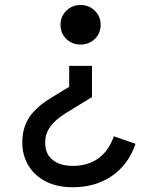

<svg xmlns="http://www.w3.org/2000/svg" viewBox="-20 -652 640 787"><path d="M357 -382V-254L251.5 -189.5Q207.5 -162.5 186.5 -133.5Q165.5 -104.5 165.5 -71.5V-64.5Q165.5 -21 195.8 3.5Q226 28 279 28Q340.5 28 383.5 -3.2Q426.5 -34.5 446.5 -93.5L535.5 -62.5Q507 22 439.2 68.8Q371.5 115.5 278 115.5Q214.5 115.5 168.2 92Q122 68.5 96.8 27Q71.5 -14.5 71.5 -68V-69.5Q71.5 -127 99.2 -170Q127 -213 191 -252L263.5 -296V-382ZM310 -631.5Q345 -631.5 368.8 -608Q392.5 -584.5 392.5 -550Q392.5 -515.5 368.8 -492.5Q345 -469.5 310 -469.5Q275 -469.5 251.5 -492.8Q228 -516 228 -550Q228 -584.5 251.8 -608Q275.5 -631.5 310 -631.5Z"/></svg>

Font: Google Sans Code
Style: Regular
Weight: 400
Monospace: yes
Designer: Google Sans Code Authors
Foundry: Google LLC
Version: Version 6.000